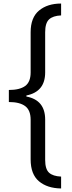

<svg xmlns="http://www.w3.org/2000/svg" viewBox="-20 -871 404 1084"><path d="M325 193Q247 192 200 152.5Q153 113 153 29V-195Q153 -249 122 -272Q91 -295 30 -295V-363Q91 -363 122 -385.5Q153 -408 153 -462V-689Q153 -772 200.5 -811.5Q248 -851 325 -851V-784Q279 -782 257 -761.5Q235 -741 235 -689V-462Q235 -353 129 -332V-326Q235 -306 235 -196V32Q235 84 257 104Q279 124 325 126Z"/></svg>

Font: Noto Sans Tamil UI Condensed
Style: Regular
Weight: 400
Width: 3
Designer: Jelle Bosma - Monotype Design Team
Foundry: Monotype Imaging Inc.
Version: Version 2.004; ttfautohint (v1.8.4.7-5d5b)